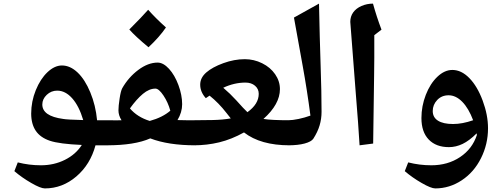

<svg xmlns="http://www.w3.org/2000/svg" viewBox="-20 -800 2800 1070"><path d="M512.2 9.8Q483.4 116.7 405.5 183.3Q327.6 250 230 250Q206.5 250 154.1 219.7Q101.6 189.5 60.1 153.8L79.1 105Q142.1 121.1 208 121.1Q280.8 121.1 341.6 90.8Q402.3 60.5 436 7.8Q311.5 2.4 258.3 -15.4Q205.1 -33.2 179.4 -71Q153.8 -108.9 153.8 -167Q153.8 -234.4 179.4 -297.4Q205.1 -360.4 244.6 -397.7Q284.2 -435.1 325.2 -435.1Q371.1 -435.1 412.4 -396Q453.6 -356.9 483.4 -284.9Q513.2 -212.9 521 -129.9H584Q594.2 -129.9 594.2 -120.1V0Q594.2 9.8 584 9.8ZM443.8 -130.9Q420.4 -209.5 382.3 -252.2Q344.2 -294.9 298.8 -294.9Q265.1 -294.9 240.5 -271.5Q215.8 -248 215.8 -217.8Q215.8 -152.8 332 -137.2Q351.6 -133.3 443.8 -130.9Z M575.2 -129.9 629.4 -129.4 657.2 -129.9Q640.1 -157.2 640.1 -185.1Q640.1 -208.5 646.5 -250.5Q652.8 -292.5 661.1 -308.1Q695.8 -369.1 750.5 -410.2Q805.2 -451.2 858.4 -451.2Q890.1 -451.2 921.9 -416.5Q953.6 -381.8 974.4 -325.9Q995.1 -270 995.1 -219.2Q995.1 -174.3 969.2 -130.9L1019 -129.9H1069.3Q1079.1 -129.9 1079.1 -120.1V0Q1079.1 9.8 1069.3 9.8Q917.5 9.8 817.4 -28.8Q731 9.8 575.2 9.8Q564.5 9.8 564.5 -1V-119.1Q564.5 -129.9 575.2 -129.9ZM704.1 -195.8Q745.1 -147.5 814.5 -126Q885.7 -145.5 929.2 -183.1Q916.5 -229.5 890.9 -267.8Q865.2 -306.2 846.2 -306.2Q811.5 -306.2 776.4 -276.9Q741.2 -247.6 704.1 -195.8ZM904.8 -647Q869.1 -594.2 807.6 -536.6Q734.4 -597.2 700.7 -635.7Q771.5 -706.5 805.7 -745.6Q846.2 -699.7 904.8 -647Z M1594.2 9.8Q1431.6 9.8 1339.8 -62Q1270.5 -23.4 1201.9 -6.8Q1133.3 9.8 1060.1 9.8Q1049.3 9.8 1049.3 -1V-119.1Q1049.3 -129.9 1060.1 -129.9Q1112.8 -129.9 1166.7 -131.1Q1220.7 -132.3 1266.1 -140.1L1242.2 -170.4Q1198.7 -226.6 1147.9 -267.1L1127 -252.9Q1095.7 -287.6 1095.7 -328.1Q1095.7 -366.7 1129.6 -396.2Q1163.6 -425.8 1224.6 -448Q1285.6 -470.2 1344.2 -470.2Q1395 -470.2 1440.9 -447.5Q1486.8 -424.8 1513.4 -386.2Q1540 -347.7 1540 -303.2Q1540 -219.2 1448.2 -137.2Q1492.2 -129.9 1594.2 -129.9Q1606 -129.9 1606 -119.1V-1Q1606 9.8 1594.2 9.8ZM1348.1 -339.8Q1285.6 -339.8 1224.1 -311Q1262.7 -278.3 1296.9 -240.7Q1339.4 -192.9 1358.9 -174.8Q1421.9 -220.2 1421.9 -276.9Q1421.9 -304.7 1401.1 -322.3Q1380.4 -339.8 1348.1 -339.8Z M1710 -155.8Q1691.4 -297.9 1666.7 -433.8Q1642.1 -569.8 1618.2 -702.1L1757.8 -779.8Q1761.7 -585.4 1766.8 -435.1Q1772 -284.7 1772 -176.8Q1772 -137.7 1761.2 -101.3Q1750.5 -64.9 1726.1 -26.9Q1714.8 -10.3 1677.7 -0.2Q1640.6 9.8 1585.9 9.8Q1576.2 9.8 1576.2 0V-120.1Q1576.2 -129.9 1585.9 -129.9Q1609.9 -129.9 1643.8 -137Q1677.7 -144 1710 -155.8Z M2065.9 -604V-478L2064.9 -381.8L2059.6 0L1983.9 9.8Q1977.1 -106 1962.9 -277.8L1932.1 -678.2Q1932.1 -708 1948.2 -730.7Q1964.4 -753.4 1994.4 -766.6Q2024.4 -779.8 2058.6 -779.8Q2079.1 -705.6 2106 -634.8Z M2699.7 -85Q2699.7 3.4 2660.6 81.5Q2621.6 159.7 2553.2 204.8Q2484.9 250 2405.8 250Q2382.3 250 2329.8 219.7Q2277.3 189.5 2235.8 153.8L2254.9 105Q2317.9 121.1 2383.8 121.1Q2475.6 121.1 2543.9 75.4Q2612.3 29.8 2637.7 -47.9L2636.7 -52.7V-57.1Q2595.7 -16.1 2558.1 2Q2520.5 20 2481.9 20Q2410.2 20 2369.4 -22.2Q2328.6 -64.5 2328.6 -142.1Q2328.6 -208.5 2352.8 -271Q2377 -333.5 2417 -371.8Q2457 -410.2 2501 -410.2Q2551.3 -410.2 2595.7 -364.7Q2640.1 -319.3 2669.9 -239.3Q2699.7 -159.2 2699.7 -85ZM2504.9 -108.9Q2556.6 -108.9 2616.7 -129.9Q2591.8 -196.3 2556.2 -232.7Q2520.5 -269 2480 -269Q2441.4 -269 2416.5 -242.7Q2391.6 -216.3 2391.6 -181.2Q2391.6 -146 2420.9 -127.4Q2450.2 -108.9 2504.9 -108.9Z"/></svg>

Font: Sahl Naskh
Style: Bold
Weight: 700
Designer: Pascal Zoghbi
Version: Version 1.001